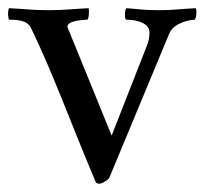

<svg xmlns="http://www.w3.org/2000/svg" viewBox="-21 -440 502 471"><path d="M1 -419.9C-2.9 -410.2 -1 -396.5 1 -391.6C12.7 -391.6 44.9 -392.6 54.7 -372.1C108.4 -261.7 150.4 -143.6 213.9 6.8C214.8 8.8 218.8 10.7 222.7 10.7C228.5 10.7 245.1 2 248 -5.9L394.5 -358.4C406.2 -385.7 448.2 -391.6 456.1 -391.6C460 -391.6 462.9 -414.1 459 -419.9C419.9 -418 405.3 -415 368.2 -415C328.1 -415 319.3 -418 289.1 -419.9C284.2 -415 284.2 -391.6 289.1 -391.6C322.3 -391.6 345.7 -379.9 345.7 -360.4C345.7 -353.5 344.7 -340.8 339.8 -329.1L252.9 -107.4L145.5 -371.1C144.5 -373 144.5 -374 144.5 -375C144.5 -389.6 185.5 -391.6 192.4 -391.6C197.3 -391.6 198.2 -414.1 196.3 -419.9C157.2 -418 135.7 -415 98.6 -415C58.6 -415 41 -418 1 -419.9Z"/></svg>

Font: Crimson
Style: Roman
Weight: 400
Version: Version 0.2